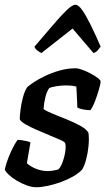

<svg xmlns="http://www.w3.org/2000/svg" viewBox="-20 -787 444 807"><path d="M132 0Q114 0 92 -8Q70 -16 50 -28Q30 -40 16.5 -53Q3 -66 0 -75Q6 -101 16.5 -127Q27 -153 37.5 -172.5Q48 -192 54 -199Q62 -199 73 -197.5Q84 -196 94 -193.5Q104 -191 108 -188Q105 -173 101.5 -150.5Q98 -128 93 -101Q108 -87 131.5 -77.5Q155 -68 181 -68Q191 -68 203.5 -70Q216 -72 225 -75Q233 -82 239 -95.5Q245 -109 249.5 -126Q254 -143 255.5 -158.5Q257 -174 254 -185Q252 -191 232.5 -199.5Q213 -208 186.5 -219Q160 -230 133.5 -241.5Q107 -253 87 -264.5Q67 -276 63 -286Q63 -299 66 -324Q69 -349 76 -376Q83 -403 94 -420Q102 -428 121.5 -441Q141 -454 169 -467.5Q197 -481 230.5 -490.5Q264 -500 298 -500Q308 -500 325 -494Q342 -488 360 -478.5Q378 -469 390.5 -459.5Q403 -450 403 -444Q403 -436 396 -411.5Q389 -387 379.5 -362Q370 -337 360 -324Q351 -324 339 -325.5Q327 -327 317.5 -330Q308 -333 305 -335Q305 -348 304 -363Q303 -378 302.5 -393Q302 -408 301 -423Q291 -426 279.5 -427Q268 -428 259 -428Q238 -428 216.5 -424.5Q195 -421 187 -417Q177 -403 171 -379.5Q165 -356 163 -329Q174 -320 201.5 -309Q229 -298 261 -285Q293 -272 319 -257.5Q345 -243 352 -228Q355 -203 352 -173Q349 -143 342 -116.5Q335 -90 325 -74Q311 -59 287.5 -45.5Q264 -32 236.5 -22Q209 -12 181.5 -6Q154 0 132 0ZM154 -564Q144 -569 135.5 -576Q127 -583 125 -591Q168 -641 202 -681Q236 -721 260 -744Q284 -767 297 -767Q310 -767 326 -744Q342 -721 361.5 -681.5Q381 -642 403 -591Q398 -585 391.5 -576.5Q385 -568 373 -564L285 -667Z"/></svg>

Font: Texturina Medium 12pt SemiBold
Style: Italic
Weight: 600
Italic angle: -11°
Version: Version 1.002